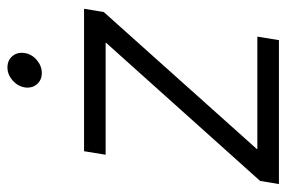

<svg xmlns="http://www.w3.org/2000/svg" viewBox="-145 -613 758 508"><g transform="rotate(-90 234.0 -359.0)"><path d="M1 0 9.3 -49.8 374.5 -457 375 -458.5H78.6L87.9 -515.6H464.8L456.1 -463.4L93.8 -58.6L93.3 -57.1H391.1L381.8 0ZM294.9 -627.4Q275.9 -627.4 264.9 -640.6Q253.9 -653.8 256.8 -672.9Q260.3 -691.9 275.6 -705.1Q291 -718.3 309.6 -718.3Q328.6 -718.3 339.6 -705.1Q350.6 -691.9 347.7 -672.9Q344.7 -653.8 329.1 -640.6Q313.5 -627.4 294.9 -627.4Z"/></g></svg>

Font: Inter Display Light
Style: Italic
Weight: 300
Italic angle: -9.39999°
Designer: Rasmus Andersson
Foundry: rsms
Version: Version 4.000;git-a52131595